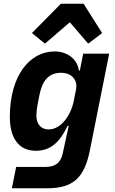

<svg xmlns="http://www.w3.org/2000/svg" viewBox="-20 -814 622 1034"><path d="M308 -794 152 -636 222 -579 356 -694 455 -579 530 -636 430 -794ZM173 -2C255 -2 303 -51 344 -136H350L318 11C308 61 279 85 225 85H67L44 200H233C374 200 434 144 464 -4L568 -525H428L410 -434H405C398 -491 347 -537 274 -537C140 -537 33 -407 33 -184C33 -79 75 -2 173 -2ZM242 -117C201 -117 176 -145 176 -192C176 -208 179 -235 182 -249L193 -305C209 -384 246 -422 308 -422C372 -422 398 -377 390 -335L377 -269C369 -230 351 -192 329 -165C308 -139 278 -117 242 -117Z"/></svg>

Font: Braiins Sans
Style: Bold Italic
Weight: 700
Italic angle: -11.31°
Designer: Mike Abbink, Paul van der Laan, Pieter van Rosmalen, Jiri Chlebus, Lubos Buracinsky
Foundry: Bold Monday, Sudetype
Version: Version 1.000;hotconv 1.0.109;makeotfexe 2.5.65596